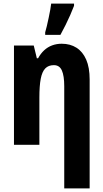

<svg xmlns="http://www.w3.org/2000/svg" viewBox="-20 -798 569 1058"><path d="M320 -557Q367 -557 401.5 -535Q436 -513 455 -469.5Q474 -426 474 -360V240H334V-323Q334 -380 321 -409.5Q308 -439 277 -439Q247 -439 229.5 -421Q212 -403 204.5 -364Q197 -325 197 -261V0H57V-547H166L183 -477H190Q204 -503 223.5 -521Q243 -539 267.5 -548Q292 -557 320 -557ZM229 -620Q233 -633 238 -654Q243 -675 248 -699Q253 -723 257 -744.5Q261 -766 262 -778H388V-766Q379 -742 367 -715Q355 -688 341.5 -660.5Q328 -633 313 -606H229Z"/></svg>

Font: Noto Sans Display Condensed
Style: Bold
Weight: 700
Width: 3
Designer: Monotype Design Team
Foundry: Monotype Imaging Inc.
Version: Version 2.003